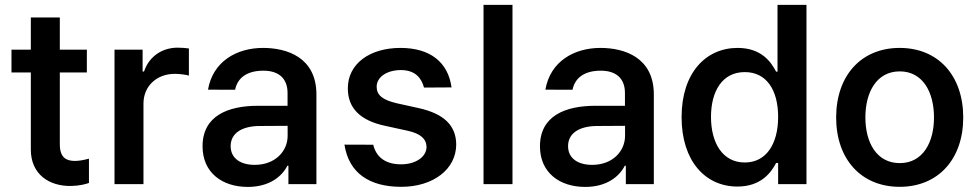

<svg xmlns="http://www.w3.org/2000/svg" viewBox="-20 -747 3973 779"><path d="M332.4 -545.5H222.7V-676.1H105.1V-545.5H26.6V-453.1H105.1V-140.6C104.8 -39.8 179.7 9.6 269.9 7.5C305 6.7 327.8 -0.4 340.9 -4.6V-103.3C320.7 -97.7 300.8 -94.1 284.4 -94.1C250.7 -94.1 222.7 -105.5 222.7 -161.9V-453.1H332.4Z M444.6 0H562.1V-326.7C562.1 -397.4 615.8 -447.4 688.9 -447.4C710.6 -447.4 736.5 -443.5 746.4 -440.3V-550.4C735.1 -552.2 714.5 -553.6 700.6 -553.6C637.4 -553.6 584.2 -517.4 564.3 -456.7H558.6V-545.5H444.6Z M985.4 11.4C1073.5 11.4 1124.3 -31.6 1146 -74.6H1150.2V0H1263.8V-363.6C1263.8 -515.3 1142.8 -552.6 1047.2 -552.6C940.7 -552.6 843.8 -498.2 823.9 -383.2L933.9 -382.8C943.5 -430.8 981.5 -460.2 1048.7 -460.2C1112.6 -460.2 1146.7 -427.2 1146.7 -369.7V-317.8H1028.4C904.8 -318.2 801.8 -277 801.8 -153.4C801.8 -46.5 881.4 11.4 985.4 11.4ZM915.8 -154.1C915.8 -207 962 -235.1 1032 -235.8L1147 -236.5V-196C1147 -133.5 1096.6 -78.1 1013.5 -78.1C956.7 -78.1 915.8 -104 915.8 -154.1Z M1700.3 -391.7 1812.1 -392.4C1797.6 -495.4 1724.8 -552.6 1604.8 -552.6C1479.4 -552.6 1391 -487.6 1391.3 -388.8C1391 -310.4 1438.9 -258.5 1542.6 -236.5L1634.9 -216.3C1686.4 -204.9 1710.2 -183.2 1710.6 -150.6C1710.2 -111.2 1667.6 -80.3 1607.2 -80.3C1546.9 -80.3 1507.1 -106.9 1494.3 -159.8L1377.5 -160.2C1395.6 -43.3 1480.5 11 1608 11C1736.9 11 1830.6 -59.7 1831 -160.5C1830.6 -237.9 1781.2 -285.5 1679.7 -308.2L1589.5 -328.1C1532 -341.6 1508.2 -361.2 1508.2 -395.2C1508.2 -435 1551.1 -462.7 1606.2 -462.7C1665.8 -462.7 1690.3 -429.3 1700.3 -391.7Z M2059.3 -727.3H1941.8V0H2059.3Z M2354.4 11.4C2442.5 11.4 2493.3 -31.6 2514.9 -74.6H2519.2V0H2632.8V-363.6C2632.8 -515.3 2511.7 -552.6 2416.2 -552.6C2309.7 -552.6 2212.7 -498.2 2192.8 -383.2L2302.9 -382.8C2312.5 -430.8 2350.5 -460.2 2417.6 -460.2C2481.5 -460.2 2515.6 -427.2 2515.6 -369.7V-317.8H2397.4C2273.8 -318.2 2170.8 -277 2170.8 -153.4C2170.8 -46.5 2250.4 11.4 2354.4 11.4ZM2284.8 -154.1C2284.8 -207 2331 -235.1 2400.9 -235.8L2516 -236.5V-196C2516 -133.5 2465.6 -78.1 2382.5 -78.1C2325.6 -78.1 2284.8 -104 2284.8 -154.1Z M2971.9 9.9C3068.5 9.9 3109 -47.9 3128.9 -85.6H3137.1V0H3252.1V-727.3H3134.6V-456.3H3128.9C3109.7 -492.9 3071.4 -552.6 2972.7 -552.6C2843.7 -552.6 2745.4 -451.3 2745.4 -271.7C2745.4 -93.8 2841.6 9.9 2971.9 9.9ZM2864.7 -272.7C2864.7 -377.5 2910.9 -454.5 3001.8 -454.5C3089.5 -454.5 3137.1 -382.5 3137.1 -272.7C3137.1 -162.3 3088.4 -87.7 3001.8 -87.7C2911.9 -87.7 2864.7 -166.9 2864.7 -272.7Z M3630.3 11C3786.9 11 3888.1 -101.6 3888.1 -270.2C3888.1 -440 3786.9 -552.6 3630.3 -552.6C3473.7 -552.6 3372.5 -440 3372.5 -270.2C3372.5 -101.6 3473.7 11 3630.3 11ZM3491.1 -270.6C3491.1 -372.9 3536.6 -457.4 3630.7 -457.4C3724.1 -457.4 3769.5 -372.9 3769.5 -270.6C3769.5 -168.7 3724.1 -85.2 3630.7 -85.2C3536.6 -85.2 3491.1 -168.7 3491.1 -270.6Z"/></svg>

Font: Magic Ui Pro Semi Bold
Style: Regular
Weight: 600
Designer: Stefan Endress, Andreas Faust
Version: Version 1.000;FEAKit 1.0